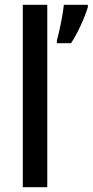

<svg xmlns="http://www.w3.org/2000/svg" viewBox="-20 -780 386 800"><path d="M177 0H75V-760H177ZM346 -750Q340 -730 329 -703Q318 -676 304 -648.5Q290 -621 276 -600H217V-612Q222 -629 228 -656Q234 -683 239 -711.5Q244 -740 246 -760H346Z"/></svg>

Font: Noto Sans Lao UI SemCond Med
Style: Regular
Weight: 500
Width: 4
Designer: Monotype Design Team
Foundry: Monotype Imaging Inc.
Version: Version 2.000; ttfautohint (v1.8.4.7-5d5b)